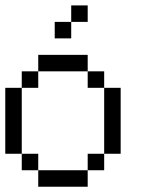

<svg xmlns="http://www.w3.org/2000/svg" viewBox="-20 -708 540 728"><path d="M187.5 -562.5V-625H250V-562.5ZM250 -625V-687.5H312.5V-625ZM125 -437.5V-500H187.5V-437.5ZM187.5 -437.5V-500H250V-437.5ZM250 -437.5V-500H312.5V-437.5ZM375 -312.5V-375H437.5V-312.5ZM375 -250V-312.5H437.5V-250ZM375 -187.5V-250H437.5V-187.5ZM375 -125V-187.5H437.5V-125ZM250 0V-62.5H312.5V0ZM187.5 0V-62.5H250V0ZM125 0V-62.5H187.5V0ZM312.5 -62.5V-125H375V-62.5ZM62.5 -62.5V-125H125V-62.5ZM0 -125V-187.5H62.5V-125ZM0 -187.5V-250H62.5V-187.5ZM0 -250V-312.5H62.5V-250ZM0 -312.5V-375H62.5V-312.5ZM62.5 -375V-437.5H125V-375ZM312.5 -375V-437.5H375V-375Z"/></svg>

Font: AprilSans
Style: Regular
Weight: 400
Designer: typesprite
Version: Version 1.001;PS 001.001;hotconv 1.0.88;makeotf.lib2.5.64775